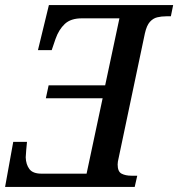

<svg xmlns="http://www.w3.org/2000/svg" viewBox="-26 -734 700 754"><path d="M-6 0 26 -177H80Q79 -166 77 -145Q75 -124 75 -116Q76 -88 89.5 -70Q103 -52 137 -52H314L377 -348H154L165 -399H387L443 -662H295Q252 -662 228.5 -640Q205 -618 192 -581L177 -537H123L166 -714H654L645 -670H627Q608 -670 591.5 -666Q575 -662 562.5 -648Q550 -634 543 -603L440 -114Q436 -98 436 -88Q436 -60 451.5 -52Q467 -44 490 -44H513L503 0Z"/></svg>

Font: Noto Serif SemiCondensed Medium
Style: Italic
Weight: 500
Width: 4
Italic angle: -12°
Designer: Monotype Design Team
Foundry: Monotype Imaging Inc.
Version: Version 2.013